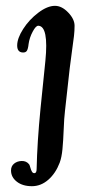

<svg xmlns="http://www.w3.org/2000/svg" viewBox="-20 -454 317 655"><path d="M134.8 -246.1Q146.5 -364.7 110.8 -366.2Q102.5 -366.7 91.6 -346.2Q80.6 -325.7 77.6 -304.2Q75.7 -286.6 71.5 -280.5Q67.4 -274.4 57.6 -274.9Q38.6 -275.9 38.6 -298.8Q38.6 -323.2 59.1 -355.2Q79.6 -387.2 110.6 -410.6Q141.6 -434.1 167.5 -434.1Q190.9 -434.1 212.6 -411.4Q234.4 -388.7 234.4 -366.2Q234.4 -349.1 232.4 -331.3Q230.5 -313.5 225.8 -281.7Q221.2 -250 217.8 -220.7L201.7 -75.7Q198.7 -51.3 197.3 -12.5Q195.8 26.4 193.1 54.7Q190.4 83 183.6 101.1Q169.9 137.2 144.8 159.2Q119.6 181.2 88.9 181.2Q57.1 181.2 37.4 165.8Q17.6 150.4 17.6 127.4Q17.6 112.8 28.1 104.2Q38.6 95.7 53.7 95.2Q70.3 94.7 79.6 106.9Q81.5 109.9 83.7 118.2Q85.9 126.5 89.1 131.8Q92.3 137.2 98.1 136.7Q105 136.2 105 121.1Q106.9 31.7 118.2 -83.5Z"/></svg>

Font: Cooper* Medium
Style: Italic
Weight: 500
Italic angle: -7°
Designer: Owen Earl
Foundry: indestructible type*
Version: Version 0.001